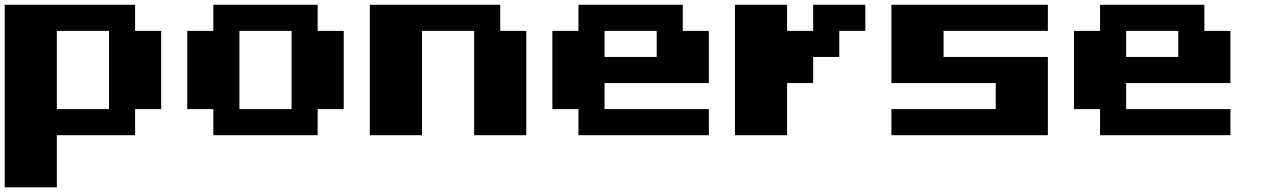

<svg xmlns="http://www.w3.org/2000/svg" viewBox="-20 -576 5373 818"><path d="M555.6 -444.4H666.7V-111.1H555.6V0H222.2V222.2H0V-555.6H555.6ZM444.4 -111.1V-444.4H222.2V-111.1Z M888.9 -111.1H777.8V-444.4H888.9V-555.6H1333.3V-444.4H1444.4V-111.1H1333.3V0H888.9ZM1222.2 -444.4H1000V-111.1H1222.2Z M1777.8 -444.4V0H1555.6V-555.6H2111.1V-444.4H2222.2V0H2000V-444.4Z M2888.9 -555.6V-444.4H3000V-222.2H2555.6V-111.1H3000V0H2444.4V-111.1H2333.3V-444.4H2444.4V-555.6ZM2777.8 -444.4H2555.6V-333.3H2777.8Z M3666.7 -555.6V-444.4H3555.6V-333.3H3444.4V-222.2H3333.3V0H3111.1V-555.6H3333.3V-444.4H3444.4V-555.6Z M4444.4 0H3777.8V-111.1H4222.2V-222.2H3777.8V-555.6H4444.4V-444.4H4000V-333.3H4444.4Z M5111.1 -555.6V-444.4H5222.2V-222.2H4777.8V-111.1H5222.2V0H4666.7V-111.1H4555.6V-444.4H4666.7V-555.6ZM5000 -444.4H4777.8V-333.3H5000Z"/></svg>

Font: Pixeloid Sans
Style: Bold
Weight: 700
Monospace: yes
Designer: GGBot
Version: 0.3